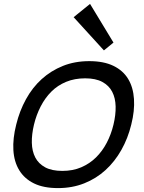

<svg xmlns="http://www.w3.org/2000/svg" viewBox="-20 -953 738 983"><path d="M561 -735 512 -695 357 -865 441 -933ZM652 -315Q635 -245 601.5 -185.5Q568 -126 520.5 -82.5Q473 -39 411.5 -14.5Q350 10 277 10Q203 10 154 -14Q105 -38 78.5 -81.5Q52 -125 48.5 -184.5Q45 -244 63 -315Q80 -385 113 -445Q146 -505 193.5 -548Q241 -591 302 -615.5Q363 -640 437 -640Q511 -640 560.5 -616Q610 -592 636 -549Q662 -506 666 -446Q670 -386 652 -315ZM561 -315Q573 -365 572 -408Q571 -451 554.5 -483Q538 -515 504 -533.5Q470 -552 416 -552Q362 -552 318.5 -534Q275 -516 243 -484Q211 -452 188.5 -408.5Q166 -365 154 -315Q142 -265 143 -222Q144 -179 160.5 -147Q177 -115 211 -96.5Q245 -78 299 -78Q353 -78 396 -96.5Q439 -115 471.5 -147Q504 -179 526.5 -222Q549 -265 561 -315Z"/></svg>

Font: TypoPRO Sinkin Sans
Style: 400 Italic
Weight: 400
Italic angle: -112°
Designer: Keith Bates
Foundry: K-Type
Version: Sinkin Sans (version 1.0)  by Keith Bates   •   © 2014   www